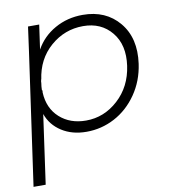

<svg xmlns="http://www.w3.org/2000/svg" viewBox="-81 -579 759 858"><g transform="rotate(-10 298.5 -149.5)"><path d="M152.8 -500 137.2 -389.2Q168 -444.8 224.9 -476.8Q281.7 -508.8 351.1 -508.8Q456.1 -508.8 516.1 -436.8Q576.2 -364.7 560.1 -250Q549.3 -173.8 508.1 -114.3Q466.8 -54.7 406.7 -22.9Q346.7 8.8 278.8 8.8Q213.4 8.8 166.3 -21.5Q119.1 -51.8 101.1 -103L57.1 210H2L86.9 -389.2L102.1 -500ZM113.8 -209 116.2 -207 115.2 -198.2Q118.7 -126 165.8 -83.5Q212.9 -41 285.2 -41Q367.2 -41 430.9 -99.1Q494.6 -157.2 507.8 -250Q521 -343.3 473.6 -401.1Q426.3 -459 344.2 -459Q260.3 -459 196 -403.1Q131.8 -347.2 119.1 -254.9V-258.8L116.2 -243.2L117.2 -245.1Q113.8 -223.6 113.8 -209Z"/></g></svg>

Font: Human Sans Light
Style: Italic
Weight: 300
Italic angle: -8°
Designer: Tim Radville
Foundry: Continuum
Version: Version 1.000;FEAKit 1.0